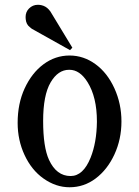

<svg xmlns="http://www.w3.org/2000/svg" viewBox="-20 -770 581 802"><path d="M282.2 -570.8 272.5 -560.5 112.8 -649.9 104.5 -656.7Q89.4 -668 87.4 -689.9Q86.9 -694.8 86.9 -698.7Q86.9 -720.2 101.1 -734.4Q116.7 -750 138.2 -750Q145 -750 152.3 -748.5Q170.9 -744.6 183.6 -730.5Q189 -724.6 190.4 -722.2ZM160.2 -264.6Q160.2 -155.8 184.6 -102.5Q215.8 -34.7 274.9 -34.7Q327.6 -34.7 358.4 -111.3Q383.8 -174.8 384.8 -260.7V-262.7Q384.8 -364.3 345.7 -426.8Q313.5 -478.5 270 -478.5Q269.5 -478.5 268.6 -478.5Q222.2 -478.5 191.4 -425.8Q160.2 -372.6 160.2 -264.6ZM53.7 -256.8Q53.7 -337.4 83 -400.9Q112.8 -465.3 161.6 -501.5Q210.9 -538.1 270.5 -538.1Q329.6 -538.1 379.4 -501.5Q428.7 -465.3 458 -400.9Q487.3 -336.4 487.3 -262.7Q487.3 -188.5 458 -125Q428.7 -61.5 379.4 -24.4Q330.6 12.2 270.5 12.2Q213.4 12.2 161.6 -24.4Q111.8 -59.6 82.5 -122.6Q53.7 -184.6 53.7 -256.8Z"/></svg>

Font: Modern Antiqua
Style: Regular
Weight: 500
Version: Version 1.0